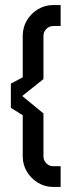

<svg xmlns="http://www.w3.org/2000/svg" viewBox="-20 -740 329 760"><path d="M191 0Q158 0 130.5 -16.5Q103 -33 86.5 -60.5Q70 -88 70 -121V-284L23 -313V-409L70 -434V-598Q70 -632 86.5 -659.5Q103 -687 130.5 -703.5Q158 -720 191 -720H220V-637H191Q175 -637 163.5 -625.5Q152 -614 152 -598V-427L68 -360L152 -291V-121Q152 -105 163.5 -93.5Q175 -82 191 -82H220V0H191Z"/></svg>

Font: Orbitron
Style: Regular
Weight: 400
Designer: Matt McInerney
Foundry: The League of Moveable Type
Version: Version 2.001